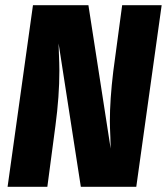

<svg xmlns="http://www.w3.org/2000/svg" viewBox="-20 -714 638 734"><path d="M501 0H289L204 -548L205 -515Q207 -469 207 -444Q207 -346 192 -234L161 0H9L106 -694H318L403 -146L402 -187Q400 -231 400 -251Q400 -333 413 -441L447 -694H598Z"/></svg>

Font: Fira Sans Condensed ExtraBold
Style: Italic
Weight: 800
Width: 3
Italic angle: -8°
Designer: bBox Type GmbH & Carrois Corporate GbR & Edenspiekermann AG
Foundry: bBox Type GmbH & Carrois Corporate GbR & Edenspiekermann AG
Version: Version 4.301